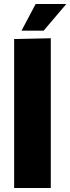

<svg xmlns="http://www.w3.org/2000/svg" viewBox="-20 -944 353 964"><path d="M51 -748 235 -752V0H51ZM88 -790 159 -924H313L199 -790Z"/></svg>

Font: Murecho ExtraBold
Style: Regular
Weight: 800
Designer: Neil Summerour
Foundry: Positype
Version: Version 1.010; ttfautohint (v1.8.3)